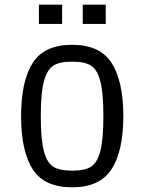

<svg xmlns="http://www.w3.org/2000/svg" viewBox="-20 -786 616 819"><path d="M70 -290.5Q70 -440 119.5 -517.5Q169 -595 287.5 -595Q406 -595 456 -517.5Q506 -440 506 -291Q506 -142 456 -64.5Q406 13 287.5 13Q169 13 119.5 -64Q70 -141 70 -290.5ZM368.5 -506Q342 -523 288 -523Q234 -523 207.5 -506Q181 -489 167.5 -439.5Q154 -390 154 -291Q154 -192 167 -142Q180 -92 207 -75Q234 -58 288 -58Q342 -58 368.5 -75Q395 -92 408 -142Q421 -192 421 -291Q421 -390 408 -439.5Q395 -489 368.5 -506ZM245 -684H146V-766H245ZM431 -684H333V-766H431Z"/></svg>

Font: Ruda
Style: Regular
Weight: 400
Designer: Mariela Monsalve, Angelina Sanchez
Foundry: Mariela Monsalve, Angelina Sanchez
Version: Version 1.002